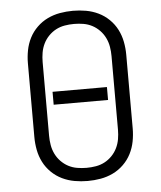

<svg xmlns="http://www.w3.org/2000/svg" viewBox="-53 -789 707 844"><g transform="rotate(-5 300.0 -367.5)"><path d="M300 8Q271 8 242.5 3Q214 -2 188 -14.5Q162 -27 141 -47.5Q120 -68 107 -93.5Q94 -119 88.5 -147.5Q83 -176 83 -205V-530Q83 -559 88.5 -587.5Q94 -616 107 -641.5Q120 -667 141 -687.5Q162 -708 188 -720.5Q214 -733 242.5 -738Q271 -743 300 -743Q329 -743 357.5 -738Q386 -733 412 -720.5Q438 -708 459 -687.5Q480 -667 493 -641.5Q506 -616 511.5 -587.5Q517 -559 517 -530V-205Q517 -176 511.5 -147.5Q506 -119 493 -93.5Q480 -68 459 -47.5Q438 -27 412 -14.5Q386 -2 357.5 3Q329 8 300 8ZM300 -50Q321 -50 341.5 -53.5Q362 -57 380 -66.5Q398 -76 412.5 -91Q427 -106 436 -124.5Q445 -143 448.5 -163.5Q452 -184 452 -205V-530Q452 -551 448.5 -571.5Q445 -592 436 -610.5Q427 -629 412.5 -644Q398 -659 380 -668.5Q362 -678 341.5 -681.5Q321 -685 300 -685Q279 -685 258.5 -681.5Q238 -678 220 -668.5Q202 -659 187.5 -644Q173 -629 164 -610.5Q155 -592 151.5 -571.5Q148 -551 148 -530V-205Q148 -184 151.5 -163.5Q155 -143 164 -124.5Q173 -106 187.5 -91Q202 -76 220 -66.5Q238 -57 258.5 -53.5Q279 -50 300 -50ZM180 -339V-396H420V-339Z"/></g></svg>

Font: Iosevka Aile Custom Light
Style: Regular
Weight: 300
Designer: Belleve Invis
Foundry: Belleve Invis
Version: Version 17.0.2; ttfautohint (v1.8.3)